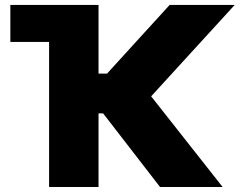

<svg xmlns="http://www.w3.org/2000/svg" viewBox="-20 -747 958 767"><path d="M869.3 0H619.3L392 -294H373.6V0H176.1V-579.5H21.3V-727.3H373.6V-453.1H407.7L657.7 -727.3H917.6L583.8 -362.2Z"/></svg>

Font: Linik Sans Black
Style: Regular
Weight: 900
Designer: Fonts by Rasmus Andersson / Changes by Cristiano Sobral with parts from Marc Monis
Foundry: rsms
Version: Version 3.020; ttfautohint (v1.6)